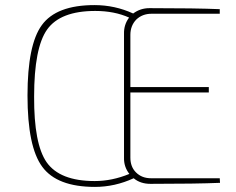

<svg xmlns="http://www.w3.org/2000/svg" viewBox="-20 -722 927 754"><path d="M575 -668Q539 -668 515 -645Q492 -621 492 -585V-380H800V-359H492V-103Q492 -67 514 -45Q537 -22 573 -22H843L844 -4Q752 0 571 0Q531 0 505 -22Q431 12 353 12Q204 12 146 -67Q88 -145 88 -347Q88 -546 144 -623Q201 -702 351 -702Q431 -702 503 -669Q531 -690 567 -690Q750 -690 843 -686V-668ZM467 -589Q466 -625 487 -653Q429 -679 354 -679Q217 -679 165 -606Q114 -534 114 -343Q113 -157 163 -85Q215 -11 352 -11Q420 -11 488 -39Q466 -67 467 -103Z"/></svg>

Font: Taylor Sans Thin
Style: Regular
Weight: 100
Italic angle: -8°
Designer: Natanael Gama
Version: Version 1.001 September 8, 2015